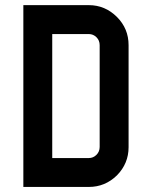

<svg xmlns="http://www.w3.org/2000/svg" viewBox="-20 -741 601 759"><path d="M488.3 -562.5Q488.3 -428.7 488.3 -159.2Q488.3 -94.7 442.4 -47.9Q395.5 -2 331.1 -2Q245.1 -2 72.3 -2Q72.3 -241.2 72.3 -720.7Q158.2 -720.7 331.1 -720.7Q395.5 -720.7 442.4 -673.8Q488.3 -627.9 488.3 -562.5ZM374 -160.2Q374 -293.9 374 -562.5Q374 -581.1 361.3 -593.8Q348.6 -606.4 331.1 -606.4Q283.2 -606.4 186.5 -606.4Q186.5 -565.4 186.5 -483.4Q186.5 -360.4 186.5 -116.2Q234.4 -116.2 331.1 -116.2Q348.6 -116.2 361.3 -128.9Q374 -141.6 374 -160.2Z"/></svg>

Font: Via Messena
Style: Regular
Weight: 400
Designer: Edward Sonnex
Version: 1.0